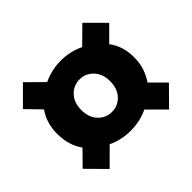

<svg xmlns="http://www.w3.org/2000/svg" viewBox="-140 -820 889 889"><g transform="rotate(-45 304.5 -376.0)"><path d="M110 -92 22 -181 91 -251Q53 -304 53 -378Q53 -450 90 -502L22 -572L110 -660L190 -581Q244 -607 305 -607Q365 -607 419 -581L499 -660L587 -572L517 -502Q556 -451 556 -378Q556 -340 545.5 -308.5Q535 -277 517 -251L587 -181L499 -92L418 -173Q391 -160 362 -154Q333 -148 305 -148Q242 -148 191 -173ZM305 -271Q344 -271 371.5 -300Q399 -329 399 -378Q399 -426 371.5 -455Q344 -484 305 -484Q265 -484 237.5 -455Q210 -426 210 -378Q210 -329 237.5 -300Q265 -271 305 -271Z"/></g></svg>

Font: Source Han Sans CN Heavy
Style: Regular
Weight: 900
Designer: Ryoko NISHIZUKA 西塚涼子 (kana, bopomofo & ideographs); Paul D. Hunt (Latin, Greek & Cyrillic); Sandoll Communications 산돌커뮤니
Foundry: Adobe
Version: Version 2.000;hotconv 1.0.107;makeotfexe 2.5.65593